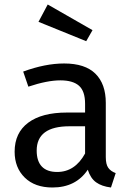

<svg xmlns="http://www.w3.org/2000/svg" viewBox="-20 -821 584 853"><path d="M494 -52 473 12Q432 7 407 -11Q382 -29 370 -67Q317 12 213 12Q135 12 90 -32Q45 -76 45 -147Q45 -231 105.5 -276Q166 -321 277 -321H358V-360Q358 -416 331 -440Q304 -464 248 -464Q190 -464 106 -436L83 -503Q181 -539 265 -539Q358 -539 404 -493.5Q450 -448 450 -364V-123Q450 -91 461 -75.5Q472 -60 494 -52ZM358 -139V-260H289Q143 -260 143 -152Q143 -105 166 -81Q189 -57 234 -57Q313 -57 358 -139ZM391 -687 363 -638 151 -724 192 -801Z"/></svg>

Font: Wolseley Sans
Style: Regular
Weight: 400
Designer: Carrois Corporate & Edenspiekermann AG
Foundry: Carrois Corporate GbR & Edenspiekermann AG
Version: Version 4.202